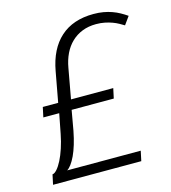

<svg xmlns="http://www.w3.org/2000/svg" viewBox="-108 -809 799 896"><g transform="rotate(-15 291.5 -360.5)"><path d="M211.9 -315.4 194.8 -218.8Q188 -183.6 179.2 -154.8Q170.4 -126 160.2 -104.2Q149.9 -82.5 139.4 -68.4Q128.9 -54.2 118.7 -47.9H474.1Q471.7 -36.6 469 -23.9Q466.3 -11.2 463.9 0H37.6L47.9 -47.9Q57.6 -48.3 69.8 -62Q82 -75.7 94 -99.1Q106 -122.6 116.2 -153.6Q126.5 -184.6 133.3 -219.7L151.9 -315.4H75.2L85.4 -363.3H159.7L186.5 -508.8Q205.1 -612.3 265.6 -666.7Q326.2 -721.2 425.8 -721.2Q451.7 -721.2 473.6 -717.3Q495.6 -713.4 514.6 -706.5Q533.7 -699.7 550.3 -690.4Q566.9 -681.2 582.5 -670.4L554.7 -631.8Q544.4 -638.2 531.2 -645.5Q518.1 -652.8 502 -658.7Q485.8 -664.6 466.6 -668.5Q447.3 -672.4 425.3 -672.4Q388.2 -672.4 358.4 -660.6Q328.6 -648.9 306.2 -627.4Q283.7 -606 269 -575.7Q254.4 -545.4 248 -508.3L221.7 -363.3H425.8L415.5 -315.4Z"/></g></svg>

Font: Ufes Sans Light
Style: Italic
Weight: 200
Designer: Ricardo Esteves & Thais Bronze
Foundry: ProDesignUfes - Ricardo Esteves, Thais Bronze
Version: Version 2.0